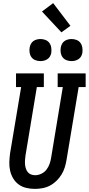

<svg xmlns="http://www.w3.org/2000/svg" viewBox="-20 -1207 571 1235"><path d="M204 8Q176 8 148.5 1.5Q121 -5 99.5 -21Q78 -37 64.5 -60Q51 -83 45 -109.5Q39 -136 40 -164.5Q41 -193 45 -222L116 -647H83V-735H262V-647H217L144 -207Q142 -193 141 -178.5Q140 -164 141 -150.5Q142 -137 146 -124Q150 -111 158 -100.5Q166 -90 179 -85Q192 -80 206 -80Q226 -80 246 -89.5Q266 -99 279 -116Q292 -133 299 -153Q306 -173 309 -193L384 -647H351V-735H531V-647H486L408 -179Q404 -154 396.5 -130Q389 -106 375.5 -84Q362 -62 343 -43.5Q324 -25 301 -13Q278 -1 253 3.5Q228 8 204 8ZM440 -814Q423 -814 407.5 -820Q392 -826 382.5 -839Q373 -852 370.5 -868.5Q368 -885 371 -902Q373 -914 379 -925Q385 -936 395 -943Q405 -950 417 -953Q429 -956 440 -956Q457 -956 472.5 -950Q488 -944 497.5 -931Q507 -918 509.5 -901.5Q512 -885 510 -868Q508 -856 502 -845Q496 -834 485.5 -827Q475 -820 463.5 -817Q452 -814 440 -814ZM240 -814Q223 -814 207.5 -820Q192 -826 182.5 -839Q173 -852 170.5 -868.5Q168 -885 171 -902Q173 -914 179 -925Q185 -936 195 -943Q205 -950 217 -953Q229 -956 240 -956Q257 -956 272.5 -950Q288 -944 297.5 -931Q307 -918 309.5 -901.5Q312 -885 310 -868Q308 -856 302 -845Q296 -834 285.5 -827Q275 -820 263.5 -817Q252 -814 240 -814ZM375 -999 250 -1133 322 -1187 433 -1041Z"/></svg>

Font: Iosevka Slab Semibold
Style: Italic
Weight: 600
Italic angle: -9°
Monospace: yes
Designer: Belleve Invis
Foundry: Belleve Invis
Version: Version 11.1.1; ttfautohint (v1.8.3)